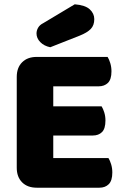

<svg xmlns="http://www.w3.org/2000/svg" viewBox="-20 -871 581 894"><path d="M58 -513Q58 -556 83 -581Q108 -606 151 -606H481Q488 -595 493.5 -577Q499 -559 499 -539Q499 -501 482.5 -485Q466 -469 439 -469H228V-376H453Q460 -365 465.5 -347.5Q471 -330 471 -310Q471 -272 455 -256Q439 -240 412 -240H228V-135H485Q492 -124 497.5 -106Q503 -88 503 -68Q503 -30 486.5 -13.5Q470 3 443 3H151Q108 3 83 -22Q58 -47 58 -90ZM328 -851Q377 -847 398 -827.5Q419 -808 419 -782Q419 -753 402.5 -736Q386 -719 351 -705L214 -651Q185 -657 167.5 -675Q150 -693 150 -715Q150 -729 157.5 -742Q165 -755 181 -763Z"/></svg>

Font: Baloo Thambi
Style: Regular
Weight: 400
Designer: Aadarsh Rajan and Ek Type
Foundry: Ek Type
Version: Version 1.100;PS 1.000;hotconv 1.0.88;makeotf.lib2.5.647800;